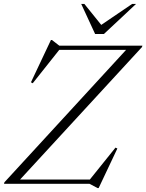

<svg xmlns="http://www.w3.org/2000/svg" viewBox="-40 -938 746 980"><path d="M687 -705 684.5 -697.5 55 -13.5 45 -21.5H418.5L549.5 -184.5L559 -180L463.5 22H458L416.5 0H-19.5L-17.5 -7.5L611 -691.5L644 -683.5H262.5L127 -513L118 -518L220 -734H225L262.5 -705ZM654.5 -918 490.5 -764.5H445.5L374.5 -918H390.5L486 -799.5H460L634.5 -918Z"/></svg>

Font: Newsreader 60pt Light
Style: Italic
Weight: 300
Italic angle: -17°
Designer: Hugues Gentile
Foundry: Production Type
Version: Version 1.003